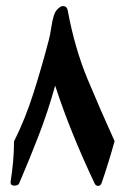

<svg xmlns="http://www.w3.org/2000/svg" viewBox="-20 -610 416 630"><path d="M27 -1Q13 -1 15 -15Q20 -47 23 -79.5Q26 -112 26 -146Q63 -220 90 -305Q117 -390 140 -478Q145 -497 148 -518.5Q151 -540 156.5 -558.5Q162 -577 176 -586Q180 -590 187 -590Q199 -590 202 -577Q225 -452 267.5 -350Q310 -248 356 -147Q347 -114 335.5 -77Q324 -40 313 -8Q309 0 302 0Q295 0 291 -7Q253 -87 220 -168Q187 -249 161 -329Q137 -243 107 -165.5Q77 -88 44 -11Q41 -1 29 -1Z"/></svg>

Font: Aref Ruqaa Ink
Style: Bold
Weight: 700
Designer: Abdullah Aref
Version: Version 1.005